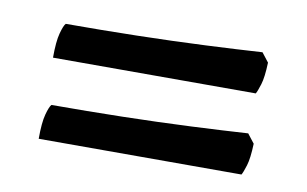

<svg xmlns="http://www.w3.org/2000/svg" viewBox="-40 -467 596 373"><g transform="rotate(10 258.0 -280.5)"><path d="M53 -320Q53 -352 57.5 -368.5Q62 -385 66 -389Q136 -389 206.5 -390.5Q277 -392 341 -395Q405 -398 452 -401L466 -383Q465 -354 460.5 -339.5Q456 -325 453 -320ZM53 -160Q53 -192 57.5 -208.5Q62 -225 66 -229Q136 -229 206.5 -230.5Q277 -232 341 -235Q405 -238 452 -241L466 -223Q465 -194 460.5 -179.5Q456 -165 453 -160Z"/></g></svg>

Font: Texturina 12pt ExtraBold
Style: Regular
Weight: 800
Designer: Guillermo Torres Carreño
Foundry: Omnibus-Type
Version: Version 1.002